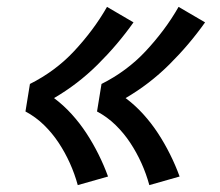

<svg xmlns="http://www.w3.org/2000/svg" viewBox="-20 -624 640 558"><path d="M414 -86Q405 -119 391 -150Q377 -181 358.5 -209Q340 -237 316 -260.5Q292 -284 262 -300L275 -380Q311 -398 343.5 -422Q376 -446 403.5 -475.5Q431 -505 455 -537Q479 -569 499 -604L576 -559Q530 -494 472 -436.5Q414 -379 345 -339Q373 -318 396.5 -292Q420 -266 439 -237Q458 -208 474 -176Q490 -144 502 -111ZM206 -86Q197 -119 183 -150Q169 -181 150.5 -209Q132 -237 108 -260.5Q84 -284 54 -300L67 -380Q103 -398 135.5 -422Q168 -446 195.5 -475.5Q223 -505 247 -537Q271 -569 291 -604L368 -559Q322 -494 264 -436.5Q206 -379 137 -339Q165 -318 188.5 -292Q212 -266 231 -237Q250 -208 266 -176Q282 -144 294 -111Z"/></svg>

Font: Iosevka Slab MdExObl
Style: Regular
Weight: 500
Width: 7
Italic angle: -9°
Monospace: yes
Designer: Belleve Invis
Foundry: Belleve Invis
Version: Version 11.1.1; ttfautohint (v1.8.3)